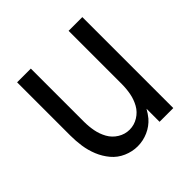

<svg xmlns="http://www.w3.org/2000/svg" viewBox="-145 -656 791 791"><g transform="rotate(-45 250.0 -261.0)"><path d="M225 8Q194 8 164 -5Q134 -18 113.5 -42.5Q93 -67 81 -96.5Q69 -126 64.5 -157Q60 -188 60 -220V-530H140V-220Q140 -193 145 -166.5Q150 -140 163 -116.5Q176 -93 199.5 -78.5Q223 -64 250 -64Q277 -64 300.5 -78.5Q324 -93 337 -116.5Q350 -140 355 -166.5Q360 -193 360 -220V-530H440V0H360V-76Q350 -58 337 -42Q316 -18 286.5 -5Q257 8 225 8Z"/></g></svg>

Font: Iosevka SS08
Style: Regular
Weight: 400
Monospace: yes
Designer: Belleve Invis
Foundry: Belleve Invis
Version: 2.1.0; ttfautohint (v1.8.2)